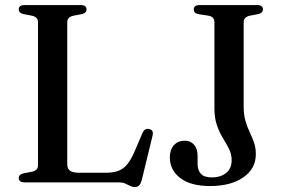

<svg xmlns="http://www.w3.org/2000/svg" viewBox="-20 -720 1110 758"><path d="M304 -664.5 270 -658Q258 -655.5 251.8 -649.2Q245.5 -643 245.5 -632.5V-71.5Q245.5 -53.5 256.8 -45.8Q268 -38 291.5 -38H398.5Q427 -38 447.2 -45.5Q467.5 -53 483 -72.2Q498.5 -91.5 513.5 -127L543 -196Q547.5 -205.5 553.8 -209Q560 -212.5 568.5 -210.5Q578 -209 581.5 -202.5Q585 -196 582.5 -185.5L539.5 -8.5Q535.5 5.5 529.2 12Q523 18.5 512 18.5Q502.5 18.5 494 14Q485.5 9.5 475 4.8Q464.5 0 448 0H77Q65 0 59.5 -4.8Q54 -9.5 54 -17Q54 -31 72 -35.5L106 -42Q118 -44.5 124 -50.8Q130 -57 130 -67.5V-632.5Q130 -643 124 -649.2Q118 -655.5 106 -658L72 -664.5Q54 -669 54 -683Q54 -691 59.5 -695.5Q65 -700 77 -700H299Q311 -700 316.2 -695.5Q321.5 -691 321.5 -683Q321.5 -669 304 -664.5ZM990 -111Q990 -54 940.5 -19.8Q891 14.5 809.5 14.5Q733 14.5 691.8 -17Q650.5 -48.5 650.5 -99Q650.5 -128.5 666.2 -146.5Q682 -164.5 710 -164.5Q732 -164.5 746 -148.8Q760 -133 760 -105V-74Q760 -48.5 773 -34Q786 -19.5 817.5 -19.5Q850 -19.5 872.2 -36.8Q894.5 -54 894.5 -87.5Q894.5 -111.5 884.2 -131.8Q874 -152 860.5 -174Q847 -196 836.8 -224.5Q826.5 -253 826.5 -293V-632Q826.5 -643 820.8 -649.5Q815 -656 803 -658L764.5 -664Q754 -666 749.5 -670.5Q745 -675 745 -683Q745 -691 750.5 -695.5Q756 -700 768 -700H995Q1007 -700 1012.5 -695.5Q1018 -691 1018 -683Q1018 -669 1000 -664.5L966 -658Q954.5 -655.5 948.2 -649Q942 -642.5 942 -632.5V-300.5Q942 -266.5 949.2 -242Q956.5 -217.5 966 -197.8Q975.5 -178 982.8 -157.5Q990 -137 990 -111Z"/></svg>

Font: Fraunces 28pt
Style: Regular
Weight: 400
Version: Version 1.000;[b76b70a41]